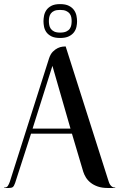

<svg xmlns="http://www.w3.org/2000/svg" viewBox="-20 -935 594 955"><path d="M552.7 -2Q543.9 -2 538.1 -5.9Q532.2 -9.8 528.1 -15.9Q523.9 -22 521.5 -29.5Q519 -37.1 516.6 -44.4L306.6 -704.1Q301.8 -704.1 290.8 -702.9Q279.8 -701.7 267.3 -695.8Q254.9 -689.9 242.9 -678Q231 -666 224.1 -645L28.8 -30.8Q24.4 -18.6 19 -10.3Q13.7 -2 1 -2Q0 -2 0 -1Q0 0 1 0H23.9Q37.6 0 43.7 -4.6Q49.8 -9.3 55.2 -24.9L134.3 -270H337.9L394 -81.1Q398.4 -66.9 407.2 -52.5Q416 -38.1 430.7 -26.4Q445.3 -14.6 466.3 -7.3Q487.3 0 515.6 0H552.7Q553.7 0 553.7 -1Q553.7 -2 552.7 -2ZM240.7 -607.4 330.6 -295.4H142.1ZM363.3 -828.6Q363.3 -816.4 360.4 -802Q357.4 -787.6 348.4 -775.1Q339.4 -762.7 322.8 -754.4Q306.2 -746.1 278.8 -746.1Q251.5 -746.1 235.1 -754.6Q218.8 -763.2 210.2 -775.6Q201.7 -788.1 199 -802.5Q196.3 -816.9 196.3 -828.6V-830.1Q196.3 -841.8 199 -856.4Q201.7 -871.1 210.2 -884Q218.8 -897 235.1 -905.8Q251.5 -914.6 278.8 -914.6Q306.2 -914.6 322.8 -906Q339.4 -897.5 348.4 -884.5Q357.4 -871.6 360.4 -856.4Q363.3 -841.3 363.3 -828.6ZM336.4 -830.1Q336.4 -839.4 334.5 -849.4Q332.5 -859.4 326.4 -867.4Q320.3 -875.5 308.8 -880.6Q297.4 -885.7 278.8 -885.7Q260.7 -885.7 249.8 -880.9Q238.8 -876 232.9 -867.9Q227.1 -859.9 225.1 -850.1Q223.1 -840.3 223.1 -830.1Q223.1 -820.8 224.9 -810.8Q226.6 -800.8 232.4 -792.2Q238.3 -783.7 249.3 -778.3Q260.3 -772.9 278.8 -772.9Q298.3 -772.9 309.8 -778.3Q321.3 -783.7 327.1 -792.2Q333 -800.8 334.7 -810.8Q336.4 -820.8 336.4 -830.1Z"/></svg>

Font: Unique
Style: Regular
Weight: 400
Designer: Anna Pocius (aka Artmaker)
Foundry: Anna Pocius
Version: Version 1.000 2013 initial release